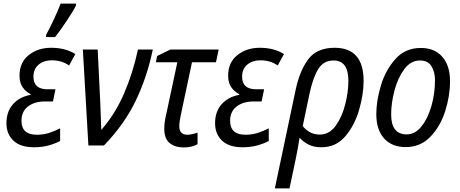

<svg xmlns="http://www.w3.org/2000/svg" viewBox="-20 -813 2571 1073"><path d="M170 10Q215 10 252.5 -0.5Q290 -11 316 -25V-96Q286 -80 254 -70Q222 -60 186 -60Q100 -60 100 -138Q100 -190 136.5 -218Q173 -246 231 -246H276L290 -314H246Q167 -314 167 -384Q167 -428 196 -452Q225 -476 269 -476Q325 -476 366 -447L401 -511Q345 -546 266 -546Q192 -546 140.5 -505Q89 -464 89 -390Q89 -351 106.5 -325.5Q124 -300 151 -287V-283Q90 -272 53 -231Q16 -190 16 -124Q16 -64 55 -27Q94 10 170 10ZM237 -606H288Q314 -638 352.5 -696Q391 -754 404 -781L405 -793H319Q306 -758 281 -704.5Q256 -651 238 -619Z M474 0H561Q674 -117 737.5 -248Q801 -379 834 -536H751Q722 -402 672 -287.5Q622 -173 546 -87Q545 -120 543.5 -155Q542 -190 541 -225L526 -536H443Z M1007 11Q1052 11 1084 -7V-72Q1050 -60 1027 -60Q982 -60 982 -107Q982 -121 984.5 -137.5Q987 -154 991 -173L1053 -465H1187L1202 -536H932L858 -500L851 -465H971L910 -179Q898 -131 898 -94Q898 -38 928 -13.5Q958 11 1007 11Z M1336 10Q1381 10 1418.5 -0.5Q1456 -11 1482 -25V-96Q1452 -80 1420 -70Q1388 -60 1352 -60Q1266 -60 1266 -138Q1266 -190 1302.5 -218Q1339 -246 1397 -246H1442L1456 -314H1412Q1333 -314 1333 -384Q1333 -428 1362 -452Q1391 -476 1435 -476Q1491 -476 1532 -447L1567 -511Q1511 -546 1432 -546Q1358 -546 1306.5 -505Q1255 -464 1255 -390Q1255 -351 1272.5 -325.5Q1290 -300 1317 -287V-283Q1256 -272 1219 -231Q1182 -190 1182 -124Q1182 -64 1221 -27Q1260 10 1336 10Z M1516 240H1598L1634 69Q1640 38 1645 11.5Q1650 -15 1654 -43Q1676 -19 1705.5 -4.5Q1735 10 1776 10Q1858 10 1910 -51.5Q1962 -113 1987 -199.5Q2012 -286 2012 -361Q2012 -546 1850 -546Q1750 -546 1702 -481Q1654 -416 1632 -310ZM1767 -61Q1735 -61 1710.5 -75Q1686 -89 1672 -109L1710 -291Q1730 -382 1759.5 -428.5Q1789 -475 1844 -475Q1927 -475 1927 -361Q1927 -300 1909.5 -230.5Q1892 -161 1856.5 -111Q1821 -61 1767 -61Z M2247 9Q2330 9 2385.5 -49Q2441 -107 2468 -192Q2495 -277 2495 -359Q2495 -447 2451.5 -496Q2408 -545 2332 -545Q2245 -545 2190 -483.5Q2135 -422 2109 -336Q2083 -250 2083 -175Q2083 -88 2126.5 -39.5Q2170 9 2247 9ZM2253 -62Q2166 -62 2166 -173Q2166 -237 2184.5 -307Q2203 -377 2239 -426Q2275 -475 2327 -475Q2372 -475 2391.5 -442.5Q2411 -410 2411 -365Q2411 -290 2391 -220.5Q2371 -151 2335.5 -106.5Q2300 -62 2253 -62Z"/></svg>

Font: Noto Sans UI SemiCondensed
Style: Italic
Weight: 400
Width: 4
Italic angle: -12°
Designer: Monotype Design Team
Foundry: Monotype Imaging Inc.
Version: Version 1.901